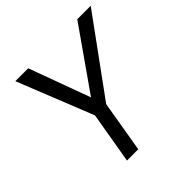

<svg xmlns="http://www.w3.org/2000/svg" viewBox="-176 -799 938 938"><g transform="rotate(-45 293.0 -330.0)"><path d="M255 0H177L222.5 -266.5L65.5 -660H154.5L271 -342.5L493.5 -660H586.5L300 -266.5Z"/></g></svg>

Font: Lucymar Sans
Style: Italic
Weight: 400
Italic angle: -10°
Foundry: The League of Moveable Type (original font) / Main changes by Cristiano Sobral with portions from Mirco Monsees
Version: Version 2.00;August 30, 2020;FontCreator 13.0.0.2681 64-bit